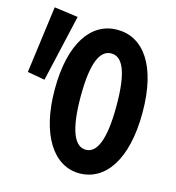

<svg xmlns="http://www.w3.org/2000/svg" viewBox="-119 -906 937 1021"><g transform="rotate(15 350.0 -395.5)"><path d="M7 -436 103 -419 187 -787 56 -805ZM169 -384C169 -133 269 14 410 14C553 14 652 -125 652 -384C652 -643 553 -776 410 -776C269 -776 169 -643 169 -384ZM509 -384C509 -193 471 -116 411 -116C351 -116 312 -193 312 -384C312 -575 351 -646 411 -646C471 -646 509 -575 509 -384Z"/></g></svg>

Font: Kawkab Mono
Style: Bold
Weight: 700
Monospace: yes
Designer: Abdullah Arif
Foundry: Abdullah Arif
Version: Version 1.000;PS 000.500;hotconv 1.0.88;makeotf.lib2.5.64775